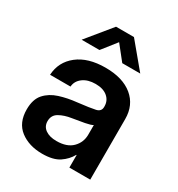

<svg xmlns="http://www.w3.org/2000/svg" viewBox="-176 -843 893 965"><g transform="rotate(30 270.5 -360.5)"><path d="M211.9 8.3Q134.8 8.3 84.2 -30.5Q33.7 -69.3 33.7 -146.5Q33.7 -205.1 62.3 -237.1Q90.8 -269 137 -283.7Q183.1 -298.3 236.3 -303.7Q308.1 -312 336.4 -318.4Q364.7 -324.7 364.7 -351.1V-355Q364.7 -388.2 339.6 -409.2Q314.5 -430.2 270.5 -430.2Q225.6 -430.2 197.5 -409.2Q169.4 -388.2 167 -355.5H48.3Q52.7 -432.1 112.3 -479Q171.9 -525.9 272.9 -525.9Q373.5 -525.9 430.2 -479Q486.8 -432.1 486.8 -351.6V0H365.7V-72.8H363.8Q345.2 -38.6 310.1 -15.1Q274.9 8.3 211.9 8.3ZM242.2 -83Q302.7 -83 334 -114.5Q365.2 -146 365.2 -190.9V-246.6Q354 -239.3 321.8 -233.2Q289.6 -227.1 251.5 -221.2Q211.9 -215.3 182.9 -199Q153.8 -182.6 153.8 -147.5Q153.8 -117.2 177.7 -100.1Q201.7 -83 242.2 -83ZM201.2 -587.4H98.1V-587.9L214.8 -730.5H318.8L437.5 -587.9V-587.4H333.5L267.1 -670.9Z"/></g></svg>

Font: Inter Display SemiBold
Style: Regular
Weight: 600
Designer: Rasmus Andersson
Foundry: rsms
Version: Version 4.001;git-9221beed3